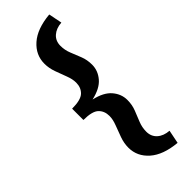

<svg xmlns="http://www.w3.org/2000/svg" viewBox="-308 -776 1009 1009"><g transform="rotate(-45 196.5 -271.0)"><path d="M251 48Q251 84 275.5 106Q300 128 341 131L326 206Q228 197 176.5 151.5Q125 106 125 41Q125 8 137 -25.5Q149 -59 161 -90Q173 -121 173 -147Q173 -184 149.5 -206.5Q126 -229 61 -229V-313Q126 -313 149.5 -335.5Q173 -358 173 -395Q173 -421 161 -452Q149 -483 137 -516.5Q125 -550 125 -583Q125 -648 176.5 -693.5Q228 -739 326 -748L341 -673Q300 -670 275.5 -648Q251 -626 251 -590Q251 -558 263 -528.5Q275 -499 287 -468.5Q299 -438 299 -402Q299 -358 268.5 -322Q238 -286 171 -271Q238 -256 268.5 -220Q299 -184 299 -140Q299 -104 287 -73.5Q275 -43 263 -13.5Q251 16 251 48Z"/></g></svg>

Font: Livvic SemiBold
Style: Regular
Weight: 600
Designer: Jacques Le Bailly, Baron von Fonthausen
Version: Version 1.001; ttfautohint (v1.8.2)